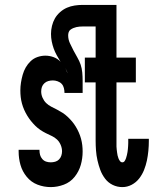

<svg xmlns="http://www.w3.org/2000/svg" viewBox="-20 -755 640 783"><path d="M187 8Q159 8 133 -2Q107 -12 89 -34Q71 -56 63.5 -82.5Q56 -109 56 -137V-144H141V-142Q141 -132 143.5 -123Q146 -114 152.5 -106.5Q159 -99 168 -96Q177 -93 187 -93Q196 -93 205 -95.5Q214 -98 220.5 -104.5Q227 -111 230 -120Q233 -129 233 -138Q233 -151 227.5 -164Q222 -177 212.5 -186Q203 -195 191 -200.5Q179 -206 167 -212Q155 -218 144 -225.5Q133 -233 123.5 -242.5Q114 -252 106 -262Q98 -272 91 -283.5Q84 -295 78.5 -307.5Q73 -320 69.5 -333Q66 -346 64.5 -359Q63 -372 63 -386Q63 -402 65.5 -418Q68 -434 72.5 -450Q77 -466 85 -480Q93 -494 105 -505.5Q117 -517 133 -522.5Q149 -528 165 -528Q182 -528 198.5 -522Q215 -516 227 -503Q219 -516 211.5 -529.5Q204 -543 199 -557Q194 -571 191 -586Q188 -601 188 -617Q188 -633 192 -649.5Q196 -666 204 -680Q212 -694 225 -705.5Q238 -717 253 -723.5Q268 -730 284.5 -732.5Q301 -735 317 -735H413V-647H317Q311 -647 304.5 -646.5Q298 -646 291.5 -644.5Q285 -643 279 -640.5Q273 -638 267.5 -634Q262 -630 260 -623.5Q258 -617 258 -611Q258 -594 265 -579Q272 -564 279.5 -549.5Q287 -535 295.5 -520.5Q304 -506 309 -491Q314 -476 315.5 -459Q317 -442 317 -426V-376H243Q243 -386 240.5 -396Q238 -406 231.5 -413Q225 -420 215 -423.5Q205 -427 196 -427Q186 -427 177 -424.5Q168 -422 161 -415.5Q154 -409 151 -400.5Q148 -392 148 -382Q148 -369 153.5 -356.5Q159 -344 168 -335Q177 -326 189 -320Q201 -314 212.5 -308Q224 -302 235 -295Q246 -288 256 -278.5Q266 -269 274 -259.5Q282 -250 289 -238.5Q296 -227 301.5 -214.5Q307 -202 310.5 -189Q314 -176 315.5 -163Q317 -150 317 -137Q317 -109 309.5 -82.5Q302 -56 284.5 -34Q267 -12 240.5 -2Q214 8 187 8ZM255 -456Q254 -462 251.5 -467.5Q249 -473 246 -478Q249 -473 251 -467.5Q253 -462 255 -456ZM479 8Q458 8 439.5 -1Q421 -10 408.5 -26.5Q396 -43 389 -62Q382 -81 377.5 -101Q373 -121 371.5 -141.5Q370 -162 370 -182V-419H326V-520H370V-735H455V-520H534V-419H455V-182Q455 -176 455 -170Q455 -164 455 -157.5Q455 -151 456 -145Q457 -139 457.5 -133Q458 -127 459.5 -121Q461 -115 463 -109.5Q465 -104 469 -98.5Q473 -93 479 -93Q485 -93 488.5 -98.5Q492 -104 494 -110Q496 -116 497.5 -122.5Q499 -129 500 -135Q501 -141 501.5 -147Q502 -153 502.5 -159.5Q503 -166 503 -172Q503 -178 503 -185V-189H587V-180Q587 -160 585 -139.5Q583 -119 579 -100Q575 -81 567.5 -62Q560 -43 547.5 -27Q535 -11 517 -1.5Q499 8 479 8Z"/></svg>

Font: Iosevka Extended
Style: Bold
Weight: 700
Width: 7
Monospace: yes
Designer: Belleve Invis
Foundry: Belleve Invis
Version: Version 32.5.0; ttfautohint (v1.8.4)